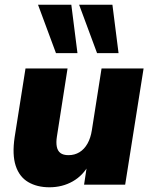

<svg xmlns="http://www.w3.org/2000/svg" viewBox="-20 -782 641 813"><path d="M189 11Q137 11 99.5 -11Q62 -33 46.5 -80Q31 -127 42 -201L88 -492H266L221 -204Q217 -179 220.5 -161Q224 -143 236 -134Q248 -125 270 -125Q296 -125 316.5 -137.5Q337 -150 350.5 -174Q364 -198 369 -231L410 -492H588L510 0H336L349 -86H357Q332 -39 288 -14Q244 11 189 11ZM391 -557 315 -762H456L482 -557ZM217 -557 141 -762H282L308 -557Z"/></svg>

Font: Nunito Sans 12pt Black
Style: Italic
Weight: 900
Italic angle: -9°
Designer: Vernon Adams
Foundry: Vernon Adams
Version: Version 3.101;gftools[0.9.27]